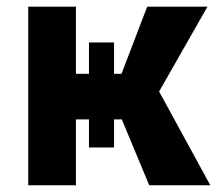

<svg xmlns="http://www.w3.org/2000/svg" viewBox="-20 -548 642 568"><path d="M415.5 -528.3 339.4 -329.6H317.4V-422.4H243.2V-329.6H204.6V-528.3H63.5V0H204.6V-194.8H243.2V-111.8H317.4V-194.8H340.3L421.4 0H602.1L450.7 -277.3L593.8 -528.3Z"/></svg>

Font: Roboto
Style: Bold
Weight: 700
Designer: Google
Version: Version 2.137; 2017